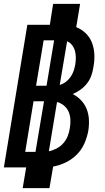

<svg xmlns="http://www.w3.org/2000/svg" viewBox="-20 -863 540 990"><path d="M97 107 115 0H0L121 -735H237L254 -843H393L373 -723Q401 -712 422.5 -691Q444 -670 454.5 -642Q465 -614 466.5 -582.5Q468 -551 462 -519Q459 -497 451.5 -475Q444 -453 429.5 -434Q415 -415 395.5 -401Q376 -387 355 -378Q379 -366 398 -346Q417 -326 427 -300.5Q437 -275 438.5 -246Q440 -217 435 -187Q429 -155 415 -123Q401 -91 376 -66Q351 -41 319 -25.5Q287 -10 254 -4L235 107ZM166 -421H220L259 -655H205ZM288 -425Q305 -430 319.5 -441Q334 -452 344 -466.5Q354 -481 359.5 -497Q365 -513 368 -530Q371 -548 371 -566Q371 -584 366.5 -600.5Q362 -617 351.5 -630.5Q341 -644 326 -650ZM163 -80 207 -341H153L110 -80ZM232 -83Q252 -87 272 -97.5Q292 -108 306.5 -124.5Q321 -141 329 -161Q337 -181 340 -202Q344 -224 343 -246Q342 -268 334 -286.5Q326 -305 310 -318.5Q294 -332 274 -337Z"/></svg>

Font: Iosevka SS04 Heavy Oblique
Style: Regular
Weight: 900
Italic angle: -9°
Monospace: yes
Designer: Belleve Invis
Foundry: Belleve Invis
Version: Version 19.0.0; ttfautohint (v1.8.4)